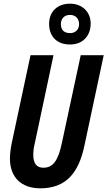

<svg xmlns="http://www.w3.org/2000/svg" viewBox="-20 -1014 584 1044"><path d="M361 -772C430 -772 473 -819 473 -886C473 -950 426 -994 361 -994C291 -994 247 -950 247 -884C247 -816 289 -772 361 -772ZM361 -834C327 -834 311 -853 311 -883C311 -912 329 -933 361 -933C391 -933 410 -912 410 -883C410 -853 390 -834 361 -834ZM199 10C340 10 408 -75 439 -222L544 -714H419L317 -239C297 -142 269 -102 216 -102C180 -102 161 -124 161 -172C161 -189 163 -211 169 -234L271 -714H146L44 -237C38 -207 34 -176 34 -152C34 -50 96 10 199 10Z"/></svg>

Font: Noto Sans ExtraCondensed
Style: Bold Italic
Weight: 700
Width: 2
Italic angle: -12°
Designer: Monotype Design Team
Foundry: Monotype Imaging Inc.
Version: Version 2.013